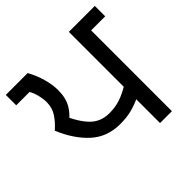

<svg xmlns="http://www.w3.org/2000/svg" viewBox="-166 -774 926 926"><g transform="rotate(-45 296.5 -311.0)"><path d="M423 0V-180L429 -165Q395 -149 361 -140.5Q327 -132 284 -132Q196 -132 136 -186.5Q76 -241 38 -333Q68 -359 88 -389Q108 -419 108 -459Q108 -481 101.5 -506.5Q95 -532 84 -551H-7V-622H142Q164 -582 176 -539.5Q188 -497 188 -460Q188 -407 167.5 -371.5Q147 -336 114 -313L118 -357Q150 -282 188 -244Q226 -206 284 -206Q325 -206 359 -217.5Q393 -229 429 -251L423 -240V-622H600V-551H504V0Z"/></g></svg>

Font: lgurmukhi05
Style: Book
Weight: 400
Designer: Jelle Bosma - Monotype Design Team
Foundry: Monotype Imaging Inc.
Version: Version 2.003